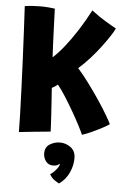

<svg xmlns="http://www.w3.org/2000/svg" viewBox="-61 -700 673 1012"><g transform="rotate(5 275.5 -194.0)"><path d="M56 16Q56 -18.5 54.2 -78.8Q52.5 -139 49.5 -213.8Q46.5 -288.5 43 -367.8Q39.5 -447 35.8 -519.8Q32 -592.5 29 -648Q46 -651 68.8 -652.5Q91.5 -654 111.5 -654Q135 -654 155.8 -652.2Q176.5 -650.5 188 -648.5Q188.5 -636 189.5 -607Q190.5 -578 192 -540.5Q193.5 -503 195 -464Q196.5 -425 198.5 -392Q224.5 -414.5 257 -455Q289.5 -495.5 323 -547.5Q356.5 -599.5 386 -656.5Q425 -626.5 463 -603.8Q501 -581 517.5 -572.5Q511.5 -558 494 -531.2Q476.5 -504.5 451.8 -471.5Q427 -438.5 397.5 -405.8Q368 -373 338 -347Q369 -312 400.2 -269.5Q431.5 -227 459 -185.8Q486.5 -144.5 505.2 -112.5Q524 -80.5 530 -67Q517.5 -58 492.5 -44.8Q467.5 -31.5 439.2 -18.5Q411 -5.5 388.5 1.5Q382 -14 365.5 -46Q349 -78 327 -116.2Q305 -154.5 282 -190.8Q259 -227 239.5 -251Q223 -238.5 208.5 -231Q211 -200.5 213.2 -164Q215.5 -127.5 217.8 -93Q220 -58.5 221.2 -33.2Q222.5 -8 222.5 -1Q213 0 186.2 2.5Q159.5 5 124.8 8.5Q90 12 56 16ZM290.5 267.5Q284.5 265 267.8 254.2Q251 243.5 239.5 223Q248 218 258.5 207.8Q269 197.5 277 186.2Q285 175 285.5 168Q285.5 164.5 284.5 163.5Q280 168.5 272.5 172.2Q265 176 250.5 176Q225.5 176 212 157.2Q198.5 138.5 198.5 116Q198.5 83 223.2 67.5Q248 52 277.5 52Q308.5 52 334.2 71.2Q360 90.5 360 128.5Q360 167 342.5 205Q325 243 290.5 267.5Z"/></g></svg>

Font: Grandstander
Style: Bold
Weight: 700
Designer: Tyler Finck
Foundry: Etcetera Type Co
Version: Version 1.200; ttfautohint (v1.8.3)